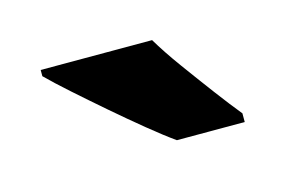

<svg xmlns="http://www.w3.org/2000/svg" viewBox="-39 -835 443 298"><g transform="rotate(-15 182.5 -686.0)"><path d="M219 -766Q232 -744 252 -716.5Q272 -689 291.5 -663Q311 -637 325 -620V-606H216Q199 -618 174.5 -638Q150 -658 124.5 -680Q99 -702 76.5 -722Q54 -742 40 -756V-766Z"/></g></svg>

Font: Noto Sans Lao UI SemCond ExtBd
Style: Regular
Weight: 800
Width: 4
Designer: Monotype Design Team
Foundry: Monotype Imaging Inc.
Version: Version 2.000; ttfautohint (v1.8.4.7-5d5b)